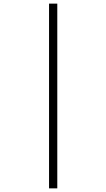

<svg xmlns="http://www.w3.org/2000/svg" viewBox="-20 -782 581 1049"><path d="M248 -762.2H293V247.1H248Z"/></svg>

Font: Zoram GWebM Light
Style: Regular
Weight: 300
Foundry: Ascender Corporation
Version: Version 1.000